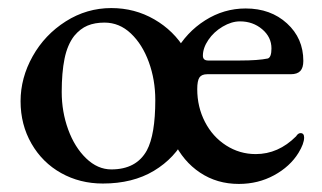

<svg xmlns="http://www.w3.org/2000/svg" viewBox="-20 -441 799 476"><path d="M31 -190Q31 -248 61 -301.5Q91 -355 143 -388Q195 -421 256 -421Q314 -421 362.5 -393Q411 -365 439 -318Q467 -271 467 -217Q467 -155 440.5 -102Q414 -49 361.5 -17.5Q309 14 235 14Q178 14 131.5 -12Q85 -38 58 -85Q31 -132 31 -190ZM344 -68Q365 -107 365 -193Q365 -243 349 -287Q333 -331 304.5 -358Q276 -385 239 -385Q215 -385 197 -377.5Q179 -370 164 -352Q147 -330 140 -295.5Q133 -261 133 -213Q133 -164 149 -120Q165 -76 193.5 -48.5Q222 -21 256 -21Q318 -21 344 -68ZM387 -204Q387 -262 414.5 -311.5Q442 -361 488.5 -390.5Q535 -420 589 -420Q651 -420 691.5 -383Q732 -346 732 -290Q732 -273 724.5 -265Q717 -257 701 -257H494Q480 -257 474.5 -249Q469 -241 469 -220Q469 -176 488 -139Q507 -102 540.5 -80.5Q574 -59 614 -59Q670 -59 714 -103Q719 -111 725 -111Q734 -111 734 -100Q734 -85 720 -62Q699 -28 659.5 -6.5Q620 15 572 15Q518 15 476 -13Q434 -41 410.5 -90.5Q387 -140 387 -204ZM575 -291Q620 -291 644 -296Q653 -299 653 -321Q653 -349 630 -368.5Q607 -388 575 -388Q554 -388 532 -375Q510 -362 496.5 -342Q483 -322 483 -303Q483 -291 496 -291Z"/></svg>

Font: EB Garamond Medium
Style: Regular
Weight: 500
Designer: Georg Duffner and Octavio Pardo
Foundry: Georg Duffner
Version: Version 1.000